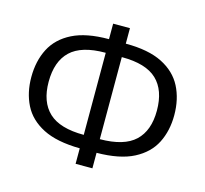

<svg xmlns="http://www.w3.org/2000/svg" viewBox="-108 -856 1069 999"><g transform="rotate(15 427.0 -356.5)"><path d="M381.5 21V-62.5Q257 -64 182.5 -102.2Q108 -140.5 75 -206.2Q42 -272 42 -355.5Q42 -442.5 76.2 -509Q110.5 -575.5 185 -613Q259.5 -650.5 381 -650.5H381.5V-734H472V-650.5H473Q594.5 -650.5 669 -613Q743.5 -575.5 777.8 -509Q812 -442.5 812 -355.5Q812 -272 778.8 -206.2Q745.5 -140.5 671 -102Q596.5 -63.5 472 -62.5V21ZM472 -577.5H470V-135.5Q600 -136 659.2 -191.8Q718.5 -247.5 718.5 -355.5Q718.5 -465.5 659.5 -521.5Q600.5 -577.5 472 -577.5ZM135.5 -355.5Q135.5 -247 195 -191.2Q254.5 -135.5 383.5 -135.5V-577.5H381.5Q253.5 -577.5 194.5 -521.5Q135.5 -465.5 135.5 -355.5Z"/></g></svg>

Font: Heraclito
Style: Regular
Weight: 400
Designer: Kostas Bartsokas (font) & Cristiano Sobral (main changes)
Foundry: Kostas Bartsokas (font) & Cristiano Sobral (main changes)
Version: Version 1.00;July 8, 2020;FontCreator 13.0.0.2655 64-bit